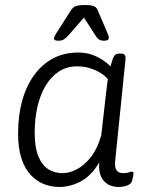

<svg xmlns="http://www.w3.org/2000/svg" viewBox="-20 -738 585 764"><path d="M216 6Q185 6 156 -5Q127 -16 103 -41Q79 -66 65.5 -107Q52 -148 52 -207Q52 -279 68.5 -338Q85 -397 116.5 -440Q148 -483 192 -506Q236 -529 291 -529Q321 -529 345.5 -520.5Q370 -512 389 -499Q408 -486 420 -474Q425 -495 429.5 -506Q434 -517 440 -521Q446 -525 456 -525H460Q473 -525 477 -518.5Q481 -512 479 -498L438 -95Q436 -71 444 -60Q452 -49 470 -49Q484 -49 492.5 -52Q501 -55 505 -55Q508 -55 509.5 -53.5Q511 -52 511 -48Q511 -46 510.5 -41Q510 -36 508.5 -30Q507 -24 505 -17Q503 -9 493.5 -3.5Q484 2 472.5 4Q461 6 453 6Q429 6 410.5 -4Q392 -14 382 -35.5Q372 -57 375 -92Q343 -38 301 -16Q259 6 216 6ZM230 -49Q255 -49 284 -63.5Q313 -78 340 -111Q367 -144 383 -200L402 -367Q404 -381 405.5 -396Q407 -411 409 -423Q399 -436 380.5 -447.5Q362 -459 338.5 -466.5Q315 -474 286 -474Q246 -474 214.5 -453.5Q183 -433 161.5 -397Q140 -361 129 -313Q118 -265 118 -210Q118 -153 132 -117.5Q146 -82 171 -65.5Q196 -49 230 -49ZM212 -576Q204 -576 199.5 -578Q195 -580 195 -585Q195 -589 198.5 -596Q202 -603 210 -615L259 -692Q265 -702 271 -707.5Q277 -713 288 -715.5Q299 -718 318 -718Q337 -718 347 -715.5Q357 -713 362.5 -707.5Q368 -702 371 -692L404 -615Q408 -606 410.5 -599Q413 -592 413 -588Q413 -582 408.5 -579Q404 -576 394 -576Q380 -576 373 -581.5Q366 -587 359 -598L314 -668L253 -598Q243 -587 234.5 -581.5Q226 -576 212 -576Z"/></svg>

Font: Asap Light
Style: Italic
Weight: 300
Italic angle: -6°
Designer: Pablo Cosgaya
Foundry: Omnibus-Type
Version: Version 3.001